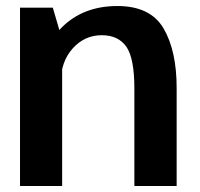

<svg xmlns="http://www.w3.org/2000/svg" viewBox="-20 -618 664 638"><path d="M46.5 0H186.5V-486.5L155.5 -592.5H46.5ZM426.5 0H567V-325.5Q567 -450 523.2 -524Q479.5 -598 370 -598Q256.5 -598 185.2 -526.8Q114 -455.5 114 -379L182 -344Q182 -413 221.5 -457Q261 -501 318 -501Q373 -501 399.8 -462.8Q426.5 -424.5 426.5 -324Z"/></svg>

Font: Anybody Thin SemiBold
Style: Regular
Weight: 600
Version: Version 1.113;gftools[0.9.25]